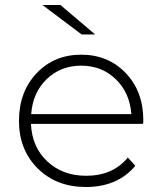

<svg xmlns="http://www.w3.org/2000/svg" viewBox="-20 -745 660 769"><path d="M361 -607H307L150 -725H222ZM554 -263Q554 -254 553 -249H104Q108 -156 169.5 -98.5Q231 -41 325 -41Q432 -41 492 -114L522 -81Q451 4 324 4Q206 4 131 -70.5Q56 -145 56 -261Q56 -377 126.5 -451.5Q197 -526 305 -526Q413 -526 483.5 -452.5Q554 -379 554 -263ZM305 -482Q223 -482 167 -428Q111 -374 105 -288H506Q500 -373 444 -427.5Q388 -482 305 -482Z"/></svg>

Font: mBank Light
Style: Regular
Weight: 300
Designer: Julieta Ulanovsky
Foundry: Julieta Ulanovsky
Version: Version 7.200;PS 007.200;hotconv 1.0.88;makeotf.lib2.5.64775